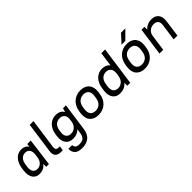

<svg xmlns="http://www.w3.org/2000/svg" viewBox="174 -1877 3251 3251"><g transform="rotate(-45 1800.0 -251.0)"><path d="M194 8Q154 8 122.5 -7.5Q91 -23 70.5 -53Q50 -83 42 -127.5Q34 -172 42 -231L47 -269Q55 -327 74.5 -371.5Q94 -416 122.5 -446.5Q151 -477 186.5 -492.5Q222 -508 262 -508Q353 -508 395 -442L402 -500H486L421 0H356V-71Q326 -31 285 -11.5Q244 8 194 8ZM228 -78Q280 -78 319 -117Q358 -156 367 -231L372 -269Q382 -344 353.5 -383Q325 -422 273 -422Q218 -422 181.5 -384.5Q145 -347 135 -269L129 -231Q120 -153 146.5 -115.5Q173 -78 228 -78Z M709 0Q638 0 606 -37.5Q574 -75 584 -147L661 -700H751L675 -157Q665 -82 734 -82H765L753 0H709Z M1018 -12Q975 -12 940.5 -27Q906 -42 884 -71.5Q862 -101 853 -143.5Q844 -186 852 -241L857 -279Q865 -333 886 -376Q907 -419 937.5 -448Q968 -477 1006 -492.5Q1044 -508 1087 -508Q1196 -508 1238 -429L1258 -500H1328L1258 0Q1244 102 1183 155Q1122 208 1017 208Q917 208 875.5 165.5Q834 123 836 50H926Q929 88 950 108Q971 128 1028 128Q1093 128 1125.5 98.5Q1158 69 1168 0L1179 -76Q1115 -12 1018 -12ZM1054 -98Q1110 -98 1151 -136Q1192 -174 1202 -241L1207 -279Q1217 -346 1186 -384Q1155 -422 1099 -422Q1039 -422 1000 -385.5Q961 -349 951 -279L946 -241Q936 -170 965.5 -134Q995 -98 1054 -98Z M1607 8Q1554 8 1514 -8.5Q1474 -25 1448 -55.5Q1422 -86 1412.5 -130.5Q1403 -175 1410 -231L1416 -269Q1424 -324 1446.5 -368.5Q1469 -413 1503.5 -444Q1538 -475 1582.5 -491.5Q1627 -508 1679 -508Q1731 -508 1771.5 -491.5Q1812 -475 1837.5 -444.5Q1863 -414 1873.5 -369.5Q1884 -325 1876 -269L1870 -231Q1863 -175 1840 -131Q1817 -87 1783 -56Q1749 -25 1704 -8.5Q1659 8 1607 8ZM1619 -78Q1682 -78 1724 -116.5Q1766 -155 1776 -231L1782 -269Q1792 -344 1761 -383Q1730 -422 1667 -422Q1604 -422 1562 -383.5Q1520 -345 1510 -269L1504 -231Q1494 -156 1525 -117Q1556 -78 1619 -78Z M2124 8Q2081 8 2047 -7.5Q2013 -23 1991 -53Q1969 -83 1960.5 -127.5Q1952 -172 1960 -231L1966 -269Q1974 -327 1995 -371.5Q2016 -416 2047 -446.5Q2078 -477 2116 -492.5Q2154 -508 2197 -508Q2295 -508 2340 -442L2376 -700H2466L2368 0H2298V-71Q2266 -31 2222 -11.5Q2178 8 2124 8ZM2161 -78Q2215 -78 2256 -115Q2297 -152 2309 -223L2317 -276Q2325 -348 2294 -385Q2263 -422 2209 -422Q2149 -422 2110 -384.5Q2071 -347 2060 -269L2054 -231Q2044 -154 2073 -116Q2102 -78 2161 -78Z M2717 8Q2664 8 2624 -8.5Q2584 -25 2558 -55.5Q2532 -86 2522.5 -130.5Q2513 -175 2520 -231L2526 -269Q2534 -324 2556.5 -368.5Q2579 -413 2613.5 -444Q2648 -475 2692.5 -491.5Q2737 -508 2789 -508Q2841 -508 2881.5 -491.5Q2922 -475 2947.5 -444.5Q2973 -414 2983.5 -369.5Q2994 -325 2986 -269L2980 -231Q2973 -175 2950 -131Q2927 -87 2893 -56Q2859 -25 2814 -8.5Q2769 8 2717 8ZM2729 -78Q2792 -78 2834 -116.5Q2876 -155 2886 -231L2892 -269Q2902 -344 2871 -383Q2840 -422 2777 -422Q2714 -422 2672 -383.5Q2630 -345 2620 -269L2614 -231Q2604 -156 2635 -117Q2666 -78 2729 -78ZM2857 -710H2961L2810 -560H2720Z M3138 -500H3208V-431Q3239 -468 3282.5 -488Q3326 -508 3379 -508Q3466 -508 3510 -453.5Q3554 -399 3539 -295L3498 0H3408L3449 -295Q3458 -359 3432.5 -390.5Q3407 -422 3352 -422Q3291 -422 3250.5 -388Q3210 -354 3200 -300L3158 0H3068Z"/></g></svg>

Font: Retni Sans Medium
Style: Italic
Weight: 500
Italic angle: -8°
Designer: Vitaly Kuzmin
Foundry: ParaType Ltd.
Version: Version 1.00;June 10, 2019;FontCreator 11.5.0.2425 64-bit; t